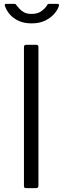

<svg xmlns="http://www.w3.org/2000/svg" viewBox="-20 -974 326 994"><path d="M169 -742Q179 -742 179 -730V-15Q179 -6 176 -3Q173 0 164 0H118Q109 0 106.5 -2.5Q104 -5 104 -12V-730Q104 -742 115 -742ZM277 -954Q288 -954 285 -944Q279 -923 260.5 -902Q242 -881 213 -867Q184 -853 143 -853Q104 -853 75.5 -866.5Q47 -880 29.5 -901Q12 -922 5 -945Q4 -947 5 -950.5Q6 -954 11 -954H52Q58 -954 60.5 -952.5Q63 -951 66 -946Q72 -939 81 -928.5Q90 -918 105 -910Q120 -902 143 -902Q176 -902 195.5 -917Q215 -932 224 -947Q226 -952 228.5 -953Q231 -954 235 -954Z"/></svg>

Font: Libre Franklin Thin Light
Style: Regular
Weight: 300
Version: Version 3.000